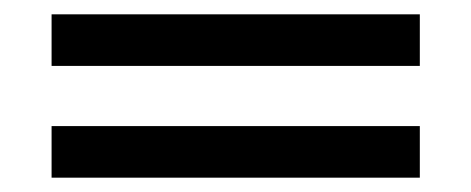

<svg xmlns="http://www.w3.org/2000/svg" viewBox="-20 -427 658 268"><path d="M52 -335V-407H566V-335ZM52 -179V-251H566V-179Z"/></svg>

Font: Ruda
Style: Regular
Weight: 400
Designer: Mariela Monsalve, Angelina Sanchez
Foundry: Mariela Monsalve, Angelina Sanchez
Version: Version 1.002